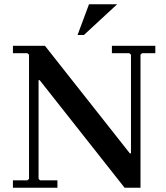

<svg xmlns="http://www.w3.org/2000/svg" viewBox="-20 -886 782 906"><path d="M568 0 167 -508H162L117 -628L109 -635H41V-670H192L593 -162H598V0ZM41 0V-35H109L117 -42V-628L162 -508V-42L169 -35H251V0ZM713 -670V-635H650L643 -628V0H598V-628L590 -635H508V-670ZM533 -866 376 -721H346L400 -866Z"/></svg>

Font: Brygada 1918 SemiBold
Style: Regular
Weight: 600
Designer: Mateusz Machalski | Borys Kosmynka | Przemek Hoffer
Foundry: NIEPODLEGLA 2018
Version: Version 3.006